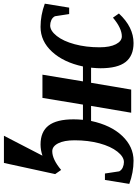

<svg xmlns="http://www.w3.org/2000/svg" viewBox="121 -632 710 993"><g transform="rotate(90 476.5 -136.0)"><path d="M225.1 -295.4Q225.1 -349.1 209.2 -379.9Q193.4 -410.6 168.5 -410.6Q126.5 -410.6 71.8 -364.7L50.3 -395.5Q120.6 -471.2 203.1 -471.2Q269 -471.2 301.3 -429.9Q333.5 -388.7 333.5 -300.3Q333.5 -283.7 330.6 -251.5H408.7L443.8 -459H563.5L528.3 -251.5H606Q627.9 -354.5 683.6 -412.8Q739.3 -471.2 811.5 -471.2Q872.1 -471.2 931.6 -449.2L911.1 -323.2H877.9L866.7 -397Q859.9 -409.7 846.4 -415.5Q833 -421.4 818.8 -421.4Q791.5 -421.4 764.6 -387.5Q737.8 -353.5 721.9 -295.2Q706.1 -236.8 706.1 -166Q706.1 -112.3 721.7 -81.5Q737.3 -50.8 762.7 -50.8Q804.7 -50.8 859.4 -96.7L880.9 -65.9L823.2 199.2H682.6L785.6 0Q756.3 9.8 728 9.8Q661.6 9.8 629.6 -32Q597.7 -73.7 597.7 -161.1Q597.7 -182.6 600.1 -209.5H521.5L486.8 0H366.7L401.4 -209.5H324.2Q302.7 -108.9 248 -49.6Q193.4 9.8 119.6 9.8Q59.1 9.8 -0.5 -12.2L20 -138.2H53.2L64.5 -64.5Q71.3 -51.8 84.7 -45.9Q98.1 -40 112.3 -40Q139.6 -40 166.5 -74Q193.4 -107.9 209.2 -166.5Q225.1 -225.1 225.1 -295.4Z"/></g></svg>

Font: Tinos
Style: Bold Italic
Weight: 700
Italic angle: -16.333°
Designer: Steve Matteson
Foundry: Monotype Imaging Inc.
Version: Version 1.23